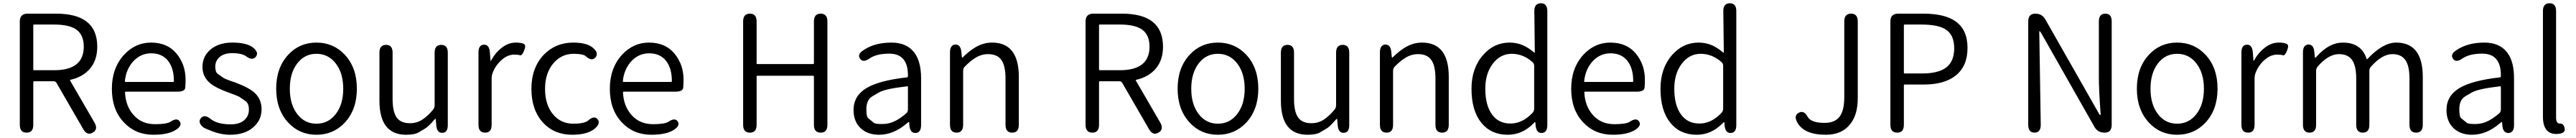

<svg xmlns="http://www.w3.org/2000/svg" viewBox="-20 -816 15866 849"><path d="M144 0Q102 0 102 -48V-684Q102 -732 150 -732H326Q579 -732 579 -529Q579 -445 533 -392Q489 -342 414 -325Q409 -324 412 -320L562 -62Q586 -20 551 0Q517 20 493 -21L328 -306Q322 -316 311 -316H190Q185 -316 185 -311V-48Q185 0 144 0ZM185 -389Q185 -384 190 -384H313Q496 -384 496 -529Q496 -602 449 -635Q405 -665 313 -665H190Q185 -665 185 -660Z M925 13Q815 13 744 -62Q669 -140 669 -270Q669 -396 743 -478Q813 -554 910 -554Q1011 -554 1067 -486.5Q1123 -419 1123 -326Q1123 -301 1121 -277Q1119 -252 1072 -252H755Q750 -252 750 -247Q754 -162 804 -107Q854 -52 935 -52Q1007 -52 1030 -67Q1070 -94 1087 -69Q1104 -43 1063 -17Q1016 13 925 13ZM749 -317Q749 -312 754 -312H1046Q1051 -312 1051 -317Q1051 -397 1014.5 -442.5Q978 -488 911 -488Q849 -488 804 -442Q757 -393 749 -317Z M1398 13Q1343 13 1288 -8Q1237 -28 1233 -32Q1196 -62 1217 -89Q1239 -115 1276 -85Q1318 -51 1401 -51Q1455 -51 1484 -76.5Q1513 -102 1513 -141Q1513 -180 1492 -194Q1473 -208 1453 -221Q1447 -225 1387 -247Q1312 -274 1278 -301Q1227 -341 1227 -404.5Q1227 -468 1275 -510Q1326 -554 1411 -554Q1500 -554 1539 -523Q1576 -493 1556 -467Q1535 -441 1497 -469Q1469 -489 1411 -489Q1360 -489 1333 -465.5Q1306 -442 1306 -406.5Q1306 -371 1322 -361Q1342 -347 1353 -339Q1364 -331 1401 -318Q1424 -310 1428 -309Q1432 -307 1455 -298Q1510 -276 1540 -252Q1591 -211 1591 -144Q1591 -77 1541 -34Q1488 13 1398 13Z M1756 -61Q1681 -141 1681 -270.5Q1681 -400 1756 -480Q1825 -554 1929 -554Q2033 -554 2103 -480Q2178 -400 2178 -270.5Q2178 -141 2103 -61Q2033 13 1929 13Q1825 13 1756 -61ZM1810.5 -114.5Q1856 -55 1929 -55Q2002 -55 2048 -114.5Q2094 -174 2094 -270Q2094 -366 2048 -425.5Q2002 -485 1929 -485Q1856 -485 1810.5 -425.5Q1765 -366 1765 -270Q1765 -174 1810.5 -114.5Z M2481 13Q2317 13 2317 -197V-492Q2317 -540 2358 -540Q2398 -540 2398 -492V-207Q2398 -129 2423 -93.5Q2448 -58 2505 -58Q2547 -58 2581 -80Q2615 -102 2647 -141Q2657 -153 2657 -169V-492Q2657 -540 2698 -540Q2738 -540 2738 -492V-47Q2738 0 2705 1Q2671 3 2667 -45L2664 -80Q2664 -86 2662.5 -86Q2661 -86 2652 -76Q2619 -38 2601 -27Q2580 -14 2559 -2Q2534 13 2481 13Z M2968 0Q2927 0 2927 -48V-493Q2927 -540 2960 -541Q2993 -543 2997 -495L3001 -447Q3001 -441 3002.5 -441Q3004 -441 3009 -451Q3032 -493 3072 -523.5Q3112 -554 3157 -554Q3190 -554 3206 -546Q3222 -538 3208 -505Q3195 -472 3183 -476Q3171 -480 3147 -480Q3109 -480 3074 -451Q3034 -418 3015 -370Q3008 -352 3008 -333V-48Q3008 0 2968 0Z M3504 13Q3394 13 3325 -61Q3253 -139 3253 -269.5Q3253 -400 3330 -480Q3403 -554 3510 -554Q3597 -554 3634 -520Q3670 -488 3647 -462Q3624 -437 3588 -470Q3571 -485 3513 -485Q3437 -485 3387 -425Q3337 -365 3337 -269Q3337 -173 3385 -114Q3433 -55 3511 -55Q3580 -55 3603 -75Q3639 -107 3660 -83Q3681 -59 3646 -27Q3601 13 3504 13Z M3992 13Q3882 13 3811 -62Q3736 -140 3736 -270Q3736 -396 3810 -478Q3880 -554 3977 -554Q4078 -554 4134 -486.5Q4190 -419 4190 -326Q4190 -301 4188 -277Q4186 -252 4139 -252H3822Q3817 -252 3817 -247Q3821 -162 3871 -107Q3921 -52 4002 -52Q4074 -52 4097 -67Q4137 -94 4154 -69Q4171 -43 4130 -17Q4083 13 3992 13ZM3816 -317Q3816 -312 3821 -312H4113Q4118 -312 4118 -317Q4118 -397 4081.5 -442.5Q4045 -488 3978 -488Q3916 -488 3871 -442Q3824 -393 3816 -317Z M4599 0Q4557 0 4557 -48V-684Q4557 -732 4599 -732Q4640 -732 4640 -684V-427Q4640 -422 4645 -422H4988Q4993 -422 4993 -427V-684Q4993 -732 5035 -732Q5076 -732 5076 -684V-48Q5076 0 5035 0Q4993 0 4993 -48V-345Q4993 -350 4988 -350H4645Q4640 -350 4640 -345V-48Q4640 0 4599 0Z M5394 13Q5325 13 5282 -26Q5237 -68 5237 -139Q5237 -227 5318 -275Q5396 -321 5566 -340Q5572 -341 5572 -348Q5574 -486 5457 -486Q5378 -486 5335 -456Q5295 -428 5277 -455Q5258 -482 5299 -508Q5368 -554 5470 -554Q5564 -554 5611 -493Q5653 -438 5653 -335V-47Q5653 0 5620 2Q5586 4 5581 -43L5580 -60Q5579 -66 5577.5 -66Q5576 -66 5564 -56Q5483 13 5394 13ZM5416 -53Q5456 -53 5494 -72Q5529 -90 5562 -119Q5572 -128 5572 -142V-281Q5572 -286 5567 -285Q5433 -270 5393 -247Q5372 -235 5352 -223Q5316 -201 5316 -144Q5316 -98 5327 -89Q5345 -74 5364 -59Q5372 -53 5416 -53Z M5872 0Q5831 0 5831 -48V-493Q5831 -540 5864 -542Q5897 -543 5901 -496L5904 -467Q5905 -461 5906.5 -461Q5908 -461 5918 -471Q5953 -505 5991 -527Q6039 -554 6090 -554Q6255 -554 6255 -343V-48Q6255 0 6214 0Q6173 0 6173 -48V-333Q6173 -411 6147.5 -447Q6122 -483 6066 -483Q6025 -483 5989 -461Q5957 -442 5922 -406Q5912 -395 5912 -380V-48Q5912 0 5872 0Z M6708 0Q6666 0 6666 -48V-684Q6666 -732 6714 -732H6890Q7143 -732 7143 -529Q7143 -445 7097 -392Q7053 -342 6978 -325Q6973 -324 6976 -320L7126 -62Q7150 -20 7115 0Q7081 20 7057 -21L6892 -306Q6886 -316 6875 -316H6754Q6749 -316 6749 -311V-48Q6749 0 6708 0ZM6749 -389Q6749 -384 6754 -384H6877Q7060 -384 7060 -529Q7060 -602 7013 -635Q6969 -665 6877 -665H6754Q6749 -665 6749 -660Z M7308 -61Q7233 -141 7233 -270.5Q7233 -400 7308 -480Q7377 -554 7481 -554Q7585 -554 7655 -480Q7730 -400 7730 -270.5Q7730 -141 7655 -61Q7585 13 7481 13Q7377 13 7308 -61ZM7362.5 -114.5Q7408 -55 7481 -55Q7554 -55 7600 -114.5Q7646 -174 7646 -270Q7646 -366 7600 -425.5Q7554 -485 7481 -485Q7408 -485 7362.5 -425.5Q7317 -366 7317 -270Q7317 -174 7362.5 -114.5Z M8033 13Q7869 13 7869 -197V-492Q7869 -540 7910 -540Q7950 -540 7950 -492V-207Q7950 -129 7975 -93.5Q8000 -58 8057 -58Q8099 -58 8133 -80Q8167 -102 8199 -141Q8209 -153 8209 -169V-492Q8209 -540 8250 -540Q8290 -540 8290 -492V-47Q8290 0 8257 1Q8223 3 8219 -45L8216 -80Q8216 -86 8214.5 -86Q8213 -86 8204 -76Q8171 -38 8153 -27Q8132 -14 8111 -2Q8086 13 8033 13Z M8520 0Q8479 0 8479 -48V-493Q8479 -540 8512 -542Q8545 -543 8549 -496L8552 -467Q8553 -461 8554.5 -461Q8556 -461 8566 -471Q8601 -505 8639 -527Q8687 -554 8738 -554Q8903 -554 8903 -343V-48Q8903 0 8862 0Q8821 0 8821 -48V-333Q8821 -411 8795.5 -447Q8770 -483 8714 -483Q8673 -483 8637 -461Q8605 -442 8570 -406Q8560 -395 8560 -380V-48Q8560 0 8520 0Z M9266 13Q9163 13 9103 -61.5Q9043 -136 9043 -270Q9043 -396 9114 -477Q9181 -554 9278 -554Q9323 -554 9361 -537Q9393 -523 9429 -493Q9433 -490 9433 -495L9430 -747Q9429 -795 9470 -796Q9510 -796 9510 -748V-47Q9510 0 9477 2Q9443 4 9438 -43L9437 -59Q9436 -65 9434.5 -65Q9433 -65 9423 -55Q9355 13 9266 13ZM9419 -122Q9429 -133 9429 -148V-411Q9429 -425 9419 -434Q9361 -485 9291 -485Q9221 -485 9174.5 -424.5Q9128 -364 9128 -270Q9128 -170 9168.5 -113Q9209 -56 9283 -56Q9357 -56 9419 -122Z M9913 13Q9803 13 9732 -62Q9657 -140 9657 -270Q9657 -396 9731 -478Q9801 -554 9898 -554Q9999 -554 10055 -486.5Q10111 -419 10111 -326Q10111 -301 10109 -277Q10107 -252 10060 -252H9743Q9738 -252 9738 -247Q9742 -162 9792 -107Q9842 -52 9923 -52Q9995 -52 10018 -67Q10058 -94 10075 -69Q10092 -43 10051 -17Q10004 13 9913 13ZM9737 -317Q9737 -312 9742 -312H10034Q10039 -312 10039 -317Q10039 -397 10002.5 -442.5Q9966 -488 9899 -488Q9837 -488 9792 -442Q9745 -393 9737 -317Z M10430 13Q10327 13 10267 -61.5Q10207 -136 10207 -270Q10207 -396 10278 -477Q10345 -554 10442 -554Q10487 -554 10525 -537Q10557 -523 10593 -493Q10597 -490 10597 -495L10594 -747Q10593 -795 10634 -796Q10674 -796 10674 -748V-47Q10674 0 10641 2Q10607 4 10602 -43L10601 -59Q10600 -65 10598.5 -65Q10597 -65 10587 -55Q10519 13 10430 13ZM10583 -122Q10593 -133 10593 -148V-411Q10593 -425 10583 -434Q10525 -485 10455 -485Q10385 -485 10338.5 -424.5Q10292 -364 10292 -270Q10292 -170 10332.5 -113Q10373 -56 10447 -56Q10521 -56 10583 -122Z M11225 13Q11092 13 11050 -62Q11026 -104 11058 -122Q11090 -140 11113 -98Q11134 -60 11218 -60Q11280 -60 11309.5 -97.5Q11339 -135 11339 -219V-684Q11339 -732 11381 -732Q11422 -732 11422 -684V-211Q11422 -111 11376 -53Q11325 13 11225 13Z M11665 0Q11623 0 11623 -48V-684Q11623 -732 11671 -732H11826Q11957 -732 12024 -685Q12098 -633 12098 -521Q12098 -409 12025 -351Q11955 -296 11830 -296H11711Q11706 -296 11706 -291V-48Q11706 0 11665 0ZM11706 -369Q11706 -364 11711 -364H11818Q11919 -364 11967.5 -401.5Q12016 -439 12016 -519.5Q12016 -600 11965 -634Q11918 -665 11814 -665H11711Q11706 -665 11706 -660Z M12511 0Q12472 0 12472 -48V-684Q12472 -732 12515 -732Q12557 -732 12577 -697L12907 -118Q12913 -108 12915.5 -108Q12918 -108 12918 -113L12917 -126Q12907 -267 12907 -336V-684Q12907 -732 12947 -732Q12986 -732 12986 -684V-48Q12986 0 12943 0Q12900 0 12880 -35L12551 -614Q12545 -624 12542.5 -624Q12540 -624 12540 -619L12549 -49Q12550 -1 12511 0Z M13216 -61Q13141 -141 13141 -270.5Q13141 -400 13216 -480Q13285 -554 13389 -554Q13493 -554 13563 -480Q13638 -400 13638 -270.5Q13638 -141 13563 -61Q13493 13 13389 13Q13285 13 13216 -61ZM13270.5 -114.5Q13316 -55 13389 -55Q13462 -55 13508 -114.5Q13554 -174 13554 -270Q13554 -366 13508 -425.5Q13462 -485 13389 -485Q13316 -485 13270.5 -425.5Q13225 -366 13225 -270Q13225 -174 13270.5 -114.5Z M13826 0Q13785 0 13785 -48V-493Q13785 -540 13818 -541Q13851 -543 13855 -495L13859 -447Q13859 -441 13860.5 -441Q13862 -441 13867 -451Q13890 -493 13930 -523.5Q13970 -554 14015 -554Q14048 -554 14064 -546Q14080 -538 14066 -505Q14053 -472 14041 -476Q14029 -480 14005 -480Q13967 -480 13932 -451Q13892 -418 13873 -370Q13866 -352 13866 -333V-48Q13866 0 13826 0Z M14205 0Q14164 0 14164 -48V-493Q14164 -540 14197 -542Q14230 -543 14234 -496L14237 -466Q14238 -460 14239.5 -460Q14241 -460 14250 -470Q14326 -554 14409 -554Q14524 -554 14556 -454Q14558 -449 14561 -453Q14656 -554 14738 -554Q14902 -554 14902 -343V-48Q14902 0 14861 0Q14820 0 14820 -48V-333Q14820 -411 14794.5 -447Q14769 -483 14715 -483Q14651 -483 14583 -406Q14573 -395 14573 -380V-48Q14573 0 14533 0Q14492 0 14492 -48V-333Q14492 -411 14466.5 -447Q14441 -483 14386 -483Q14321 -483 14255 -407Q14245 -395 14245 -380V-48Q14245 0 14205 0Z M15205 13Q15136 13 15093 -26Q15048 -68 15048 -139Q15048 -227 15129 -275Q15207 -321 15377 -340Q15383 -341 15383 -348Q15385 -486 15268 -486Q15189 -486 15146 -456Q15106 -428 15088 -455Q15069 -482 15110 -508Q15179 -554 15281 -554Q15375 -554 15422 -493Q15464 -438 15464 -335V-47Q15464 0 15431 2Q15397 4 15392 -43L15391 -60Q15390 -66 15388.5 -66Q15387 -66 15375 -56Q15294 13 15205 13ZM15227 -53Q15267 -53 15305 -72Q15340 -90 15373 -119Q15383 -128 15383 -142V-281Q15383 -286 15378 -285Q15244 -270 15204 -247Q15183 -235 15163 -223Q15127 -201 15127 -144Q15127 -98 15138 -89Q15156 -74 15175 -59Q15183 -53 15227 -53Z M15642 -99V-748Q15642 -796 15683 -796Q15723 -796 15723 -748V-93Q15723 -55 15746.5 -56Q15770 -57 15776 -26Q15782 5 15732 8Q15642 13 15642 -99Z"/></svg>

Font: Resource Han Rounded JP Normal
Style: Regular
Weight: 350
Designer: Cyano Hao (round all glyphs); Ryoko NISHIZUKA 西塚涼子 (kana, bopomofo & ideographs); Paul D. Hunt (Latin, Greek & Cyrillic)
Foundry: Cyano Hao
Version: 0.990